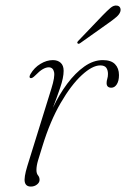

<svg xmlns="http://www.w3.org/2000/svg" viewBox="-20 -678 463 706"><path d="M91.5 -391Q85.5 -393.5 92 -405.5Q106 -429.5 128.8 -443.2Q151.5 -457 174.5 -457Q192 -457 203 -447.2Q214 -437.5 214 -417.5Q214 -392.5 201.2 -355.2Q188.5 -318 174.5 -281.5Q197.5 -330.5 227.2 -370.2Q257 -410 290.2 -433.5Q323.5 -457 358 -457Q388.5 -457 403 -442Q417.5 -427 417.5 -402Q417.5 -380.5 409.5 -368Q401.5 -355.5 389.5 -355.5Q372 -355.5 372 -372.5Q372 -380.5 374.5 -388.2Q377 -396 377 -406Q377 -420 370.8 -428.8Q364.5 -437.5 348.5 -437.5Q319.5 -437.5 280.5 -401.5Q241.5 -365.5 203 -299.2Q164.5 -233 136.5 -142Q125.5 -107.5 119.8 -87.8Q114 -68 114 -53Q114 -40 119.8 -33.2Q125.5 -26.5 125.5 -16.5Q125.5 -7 116 0.5Q106.5 8 93.5 8Q75 8 71.2 -8.5Q67.5 -25 80.5 -67.5L169 -352.5Q182.5 -395.5 178.8 -413Q175 -430.5 159 -430.5Q149.5 -430.5 137.5 -423.8Q125.5 -417 109 -400Q97.5 -388.5 91.5 -391ZM357.5 -621.5Q374.5 -639 386.2 -649Q398 -659 409.5 -657.5Q418.5 -656.5 421.8 -649.5Q425 -642.5 422 -634Q418.5 -624.5 408 -615.5Q397.5 -606.5 383.5 -596.5L275 -519.5Q268.5 -515 265.5 -518.5Q261.5 -521.5 269 -529Z"/></svg>

Font: Fraunces 9pt Thin
Style: Italic
Weight: 100
Italic angle: -16°
Version: Version 1.000;[b76b70a41]